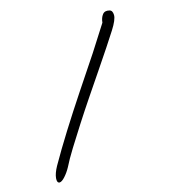

<svg xmlns="http://www.w3.org/2000/svg" viewBox="-84 -802 816 909"><g transform="rotate(-10 323.5 -347.0)"><path d="M129 34Q116 34 116 11Q116 -12 131 -46Q164 -118 206.5 -201Q249 -284 296.5 -371Q344 -458 390 -542L460 -676Q460 -699 470 -715Q480 -731 503 -727Q518 -725 520.5 -702.5Q523 -680 498 -632Q483 -603 458 -557Q433 -511 402 -455.5Q371 -400 338 -340.5Q305 -281 274.5 -223Q244 -165 219 -115.5Q194 -66 180 -30Q169 -5 154.5 14Q140 33 129 34Z"/></g></svg>

Font: Yuji Hentaigana Akari
Style: Regular
Weight: 400
Designer: Kataoka Yuji
Foundry: Kinuta Font Factory
Version: Version 3.002